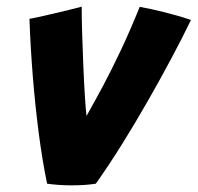

<svg xmlns="http://www.w3.org/2000/svg" viewBox="-20 -566 594 577"><path d="M400 -545.5Q437.5 -538.5 471 -530Q504.5 -521.5 526.8 -514.8Q549 -508 554 -506Q528.5 -453.5 495.2 -391Q462 -328.5 424.2 -262.5Q386.5 -196.5 346.8 -132.8Q307 -69 268 -14Q237 -9 195 -9Q173.5 -9 154.2 -10.5Q135 -12 121.5 -14Q107 -84.5 96.2 -167.5Q85.5 -250.5 78.5 -337.8Q71.5 -425 68.5 -509.5Q76 -510.5 95.5 -514.8Q115 -519 139.5 -524.8Q164 -530.5 187.2 -536.2Q210.5 -542 225.5 -546Q225.5 -509.5 227 -462Q228.5 -414.5 230.5 -366.2Q232.5 -318 235 -278.2Q237.5 -238.5 240 -217.5Q264.5 -261 289.8 -308.2Q315 -355.5 342.2 -413Q369.5 -470.5 400 -545.5Z"/></svg>

Font: Grandstander ExtraBold
Style: Italic
Weight: 800
Italic angle: -15°
Designer: Tyler Finck
Foundry: Etcetera Type Co
Version: Version 1.200; ttfautohint (v1.8.3)